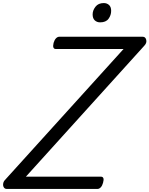

<svg xmlns="http://www.w3.org/2000/svg" viewBox="-78 -1234 976 1254"><path d="M-34 0Q-46 0 -52.5 -9.5Q-59 -19 -57.5 -33Q-56 -47 -46 -58L729 -914H286Q275 -914 271 -923.5Q267 -933 272 -954Q278 -974 288 -984Q298 -994 309 -994H854Q872 -994 877 -974Q882 -954 865 -936L91 -80H582Q593 -80 597 -70.5Q601 -61 595 -40Q590 -21 580 -10.5Q570 0 559 0ZM576 -1088Q555 -1088 541 -1101Q527 -1114 527 -1140Q527 -1166 545.5 -1190Q564 -1214 600 -1214Q620 -1214 634 -1201.5Q648 -1189 648 -1163Q648 -1135 631 -1111.5Q614 -1088 576 -1088Z"/></svg>

Font: Playwrite CA
Style: Regular
Weight: 400
Designer: Veronika Burian, José Scaglione
Foundry: TypeTogether
Version: Version 1.002